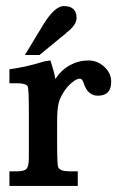

<svg xmlns="http://www.w3.org/2000/svg" viewBox="-20 -612 394 632"><path d="M110 -431H62L125 -535Q161 -592 190 -592Q232 -592 232 -553Q232 -529 198 -504H199ZM146 -413Q152 -394 156 -380Q160 -366 162 -352Q182 -382 210.5 -397.5Q239 -413 271 -413Q301 -413 323.5 -392Q346 -371 346 -343Q346 -297 302 -297Q268 -297 255 -340Q250 -353 243 -353Q227 -353 202 -326Q179 -298 173 -272Q168 -254 168 -207V-141Q168 -66 172 -61Q178 -48 209 -48H236V0H11V-48H35Q60 -48 67.5 -56.5Q75 -65 75 -93V-245Q75 -320 71 -328Q65 -338 35 -338H11V-384Q34 -387 62.5 -393Q91 -399 126 -410Z"/></svg>

Font: New Athena Unicode
Style: Bold
Weight: 700
Designer: J. Rusten 1997; rev. by R. Hancock 2001, 2002, rev. by D. Mastronarde 2002-2021
Foundry: Society for Classical Studies (formerly American Philological Association)
Version: Version 5.008